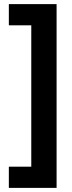

<svg xmlns="http://www.w3.org/2000/svg" viewBox="-20 -748 352 933"><path d="M23 62H132V-625H23V-728H255V165H23Z"/></svg>

Font: Noto Sans Myanmar UI Condensed
Style: Bold
Weight: 700
Width: 3
Designer: Monotype Design Team
Foundry: Monotype Imaging Inc.
Version: Version 2.103; ttfautohint (v1.8.4.7-5d5b)